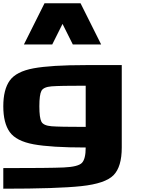

<svg xmlns="http://www.w3.org/2000/svg" viewBox="-20 -1020 884 1165"><path d="M500 -250V-500Q341.8 -500 293 -496.1Q244.1 -492.2 231.4 -468.8Q218.8 -445.3 218.8 -375Q218.8 -304.7 231.4 -281.2Q244.1 -257.8 293 -253.9Q341.8 -250 500 -250ZM0 0Q281.2 0 367.2 -3.9Q453.1 -7.8 476.6 -31.2Q500 -54.7 500 -125Q289.1 -125 183.6 -144.5Q78.1 -164.1 39.1 -218.8Q0 -273.4 0 -375Q0 -476.6 39.1 -531.2Q78.1 -585.9 183.6 -605.5Q289.1 -625 500 -625H718.8V-125Q718.8 -7.8 668.9 43Q619.1 93.8 473.6 109.4Q328.1 125 0 125ZM421.9 -750 359.4 -875 296.9 -750H125L250 -1000H468.8L593.8 -750Z"/></svg>

Font: CraftyPE
Style: Regular
Weight: 400
Designer: Erek Butcher
Foundry: Haunted Coop
Version: Version 0.018;April 4, 2024;FontCreator 15.0.0.2962 64-bit